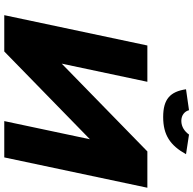

<svg xmlns="http://www.w3.org/2000/svg" viewBox="-23 -882 905 899"><g transform="rotate(90 429.5 -432.5)"><path d="M859 -670H689L278 -269L363 -670H193L51 0H221L632 -401L547 0H717ZM398 -851 496 -865C501 -845 519 -829 546 -829C574 -829 596 -845 610 -865L702 -851C661 -777 612 -744 528 -744C444 -744 409 -777 398 -851Z"/></g></svg>

Font: LT Wave Black
Style: Italic
Weight: 900
Designer: Daniel Lyons
Version: Version 2.5 (Glyphs App)